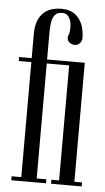

<svg xmlns="http://www.w3.org/2000/svg" viewBox="-52 -736 421 770"><g transform="rotate(5 159.0 -351.0)"><path d="M62.2 -592.6Q62.2 -646 88.4 -674.2Q114.6 -702.5 164.4 -702.5Q194.6 -702.5 213.1 -690.6Q231.6 -678.8 241.5 -661.1Q251.4 -643.4 254.8 -625.2Q258.1 -607 258.1 -594.4Q258.1 -581.5 250.8 -573.1Q243.5 -564.6 233.4 -563.1Q223.4 -561.6 213 -567.2Q202.9 -572.1 199.9 -581.8Q197 -591.5 203.4 -605.6Q207.5 -624.8 205.4 -643.4Q203.2 -662.1 194.2 -674.3Q185.1 -686.5 168.5 -686.5Q150.1 -686.5 140.4 -676Q130.8 -665.5 127.5 -647.1Q124.2 -628.8 124.2 -604.2V0H62.2ZM23.2 0V-16H62.2V0ZM124.2 0V-16H163.2V0ZM124.2 -479V-495H204.8V-479ZM11.6 -479V-495H62.2V-479ZM214.4 -495H275.9V0H214.4ZM275.9 0V-16H306.8V0ZM183.5 0V-16H214.4V0ZM183.5 -479V-495H214.4V-479Z"/></g></svg>

Font: Emberly Black
Style: Regular
Weight: 900
Designer: Rajesh Rajput
Foundry: Rajesh Rajput
Version: Version 1.000